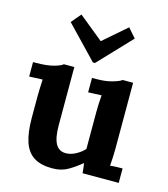

<svg xmlns="http://www.w3.org/2000/svg" viewBox="-117 -868 851 975"><g transform="rotate(15 309.0 -380.5)"><path d="M248 16Q188 16 151.5 -7Q115 -30 98.5 -79Q82 -128 82 -205V-320Q82 -338 83 -361.5Q84 -385 85 -407Q69 -406 47.5 -405.5Q26 -405 15 -404V-480H25Q87 -480 123 -490Q159 -500 169 -510H224V-204Q224 -139 241 -107.5Q258 -76 295 -76Q321 -76 347.5 -90.5Q374 -105 391 -124V-320Q391 -338 392 -361.5Q393 -385 395 -407Q379 -406 357.5 -405.5Q336 -405 325 -404V-480H349Q396 -480 432 -490.5Q468 -501 478 -510H533V-161Q533 -147 532 -121.5Q531 -96 529 -73Q545 -75 564.5 -75.5Q584 -76 594 -76V0H404Q403 -13 401.5 -26Q400 -39 398 -52Q367 -26 331.5 -5Q296 16 248 16ZM309 -557 147 -726 190 -777 319 -672H320L441 -777L483 -729L320 -557Z"/></g></svg>

Font: Lora
Style: Weight 700
Weight: 700
Designer: Olga Karpushina, Alexei Vanyashin (Cyrillic)
Foundry: Cyreal
Version: Version 3.001